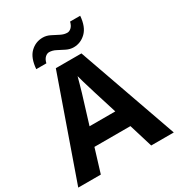

<svg xmlns="http://www.w3.org/2000/svg" viewBox="-212 -1063 1115 1201"><g transform="rotate(-30 345.0 -462.5)"><path d="M527 0 475 -170H215L163 0H0L252 -717H437L690 0ZM387 -463Q382 -480 374 -506Q366 -532 358 -559Q350 -586 345 -606Q340 -586 331.5 -556.5Q323 -527 315.5 -500.5Q308 -474 304 -463L253 -297H439ZM143 -773Q149 -851 186.5 -887.5Q224 -924 276 -924Q303 -924 328.5 -911Q354 -898 378.5 -885.5Q403 -873 426 -873Q441 -873 455 -886Q469 -899 475 -925H548Q542 -848 504 -811Q466 -774 415 -774Q389 -774 363.5 -786.5Q338 -799 313.5 -812Q289 -825 265 -825Q250 -825 236 -812Q222 -799 216 -773Z"/></g></svg>

Font: Noto Sans Bassa Vah
Style: Regular
Weight: 400
Designer: Monotype Design Team
Foundry: Monotype Imaging Inc.
Version: Version 2.002